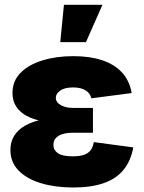

<svg xmlns="http://www.w3.org/2000/svg" viewBox="-20 -789 613 818"><path d="M291.5 9.8Q215.8 9.8 155.3 -8.3Q94.7 -26.4 59.6 -62Q24.4 -97.7 24.4 -149.9Q24.4 -185.1 40.5 -210.7Q56.6 -236.3 86.4 -253.4Q116.2 -270.5 157.5 -279.1Q198.7 -287.6 249 -287.6H376V-223.6H292.5Q264.6 -223.6 245.6 -217.5Q226.6 -211.4 217 -199.7Q207.5 -188 207.5 -171.9Q207.5 -149.9 226.3 -136.5Q245.1 -123 290 -123Q319.3 -123 337.6 -129.4Q356 -135.7 366.2 -149.2Q376.5 -162.6 379.4 -183.6L547.9 -161.1Q537.6 -104.5 507.1 -66.4Q476.6 -28.3 423.3 -9.3Q370.1 9.8 291.5 9.8ZM250 -265.1Q203.1 -265.1 163.6 -272.2Q124 -279.3 94.7 -294.7Q65.4 -310.1 49.3 -334.5Q33.2 -358.9 33.2 -393.1Q33.2 -443.8 67.6 -478.8Q102.1 -513.7 161.1 -531.7Q220.2 -549.8 292.5 -549.8Q361.8 -549.8 414.3 -532.7Q466.8 -515.6 499.3 -480.7Q531.7 -445.8 541 -392.6L369.1 -370.1Q364.7 -391.6 344.7 -404.1Q324.7 -416.5 292 -416.5Q255.4 -416.5 236.6 -403.1Q217.8 -389.6 217.8 -372.6Q217.8 -353.5 238.8 -341.3Q259.8 -329.1 292.5 -329.1H376V-265.1ZM236.8 -609.4 252.4 -768.6H416.5L346.2 -609.4Z"/></svg>

Font: Inter 16pt Black
Style: Regular
Weight: 900
Version: Version 4.001;git-66647c0bb